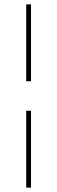

<svg xmlns="http://www.w3.org/2000/svg" viewBox="-20 -739 261 879"><path d="M122 120H100V-232H122ZM122 -367H100V-719H122Z"/></svg>

Font: Elsie Swash Caps
Style: Regular
Weight: 400
Designer: Alejandro Inler
Foundry: Alejandro Inler
Version: 1.001